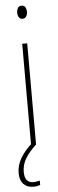

<svg xmlns="http://www.w3.org/2000/svg" viewBox="-62 -752 302 996"><g transform="rotate(-5 88.5 -253.5)"><path d="M91 -724Q105 -724 110.5 -713.5Q116 -703 116 -691Q116 -675 109 -665.5Q102 -656 90 -656Q77 -656 71 -666.5Q65 -677 65 -690Q65 -702 70.5 -713Q76 -724 91 -724ZM103 -527V0H77V-527ZM27 136Q27 193 72 193Q81 193 91.5 191Q102 189 106 188V211Q100 213 91 215Q82 217 71 217Q38 217 19 197Q0 177 0 140Q0 99 22.5 61.5Q45 24 83 -9L103 0Q64 36 45.5 68Q27 100 27 136Z"/></g></svg>

Font: Noto Sans Gujarati ExtraCondensed Thin
Style: Regular
Weight: 100
Width: 2
Designer: Jelle Bosma - Monotype Design Team, Universal Thirst
Foundry: Monotype Imaging Inc.
Version: Version 2.106; ttfautohint (v1.8.4.7-5d5b)